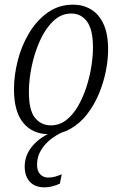

<svg xmlns="http://www.w3.org/2000/svg" viewBox="-20 -566 515 824"><path d="M191 10Q120 10 80 -38.5Q40 -87 40 -183Q40 -242 56 -305.5Q72 -369 104.5 -423.5Q137 -478 184.5 -512Q232 -546 294 -546Q336 -546 370 -526Q404 -506 424 -463.5Q444 -421 444 -353Q444 -309 434 -259.5Q424 -210 404 -162.5Q384 -115 354 -76Q324 -37 283 -13.5Q242 10 191 10ZM198 -28Q235 -28 264 -50.5Q293 -73 314.5 -110Q336 -147 350.5 -191.5Q365 -236 372 -280.5Q379 -325 379 -362Q379 -439 353.5 -473.5Q328 -508 286 -508Q242 -508 208 -475Q174 -442 151 -390.5Q128 -339 116 -281Q104 -223 104 -172Q104 -92 130.5 -60Q157 -28 198 -28ZM171 238Q130 238 108 214Q86 190 86 149Q86 98 121.5 58Q157 18 209 0H251Q223 12 197.5 32Q172 52 155.5 79.5Q139 107 139 141Q139 168 152.5 182Q166 196 187 196Q202 196 215 192.5Q228 189 245 182L237 222Q222 229 205.5 233.5Q189 238 171 238Z"/></svg>

Font: Noto Serif Condensed Light
Style: Italic
Weight: 300
Width: 3
Italic angle: -12°
Designer: Monotype Design Team
Foundry: Monotype Imaging Inc.
Version: Version 2.014; ttfautohint (v1.8.4.7-5d5b)